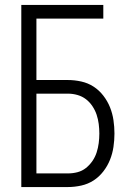

<svg xmlns="http://www.w3.org/2000/svg" viewBox="-20 -755 540 775"><path d="M66 0V-735H397V-680H127V-432H254Q281 -432 308 -426Q335 -420 357.5 -405.5Q380 -391 397 -369Q414 -347 424 -322Q434 -297 438 -270Q442 -243 442 -216Q442 -189 438 -162Q434 -135 424 -110Q414 -85 397 -63Q380 -41 357.5 -26.5Q335 -12 308 -6Q281 0 254 0ZM127 -55H254Q274 -55 293 -60Q312 -65 327 -77Q342 -89 353 -105Q364 -121 370 -139.5Q376 -158 378.5 -177.5Q381 -197 381 -216Q381 -235 378.5 -254.5Q376 -274 370 -292Q364 -310 353 -326.5Q342 -343 327 -354.5Q312 -366 293 -371.5Q274 -377 254 -377H127Z"/></svg>

Font: Iosevka Curly Light
Style: Regular
Weight: 300
Monospace: yes
Designer: Belleve Invis
Foundry: Belleve Invis
Version: Version 22.1.2; ttfautohint (v1.8.4)